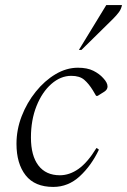

<svg xmlns="http://www.w3.org/2000/svg" viewBox="-20 -727 501 757"><path d="M190 10Q117 10 81 -36Q45 -82 45 -160Q45 -216 65.5 -269Q86 -322 121 -365.5Q156 -409 199 -434.5Q242 -460 287 -460Q324 -460 348 -448Q372 -436 387 -419Q404 -401 404 -386Q404 -374 392 -366L365 -349H359L346 -371Q330 -397 312 -412.5Q294 -428 261 -428Q219 -428 182.5 -396Q146 -364 124 -309Q102 -254 102 -185Q102 -113 131.5 -74.5Q161 -36 216 -36Q254 -36 289.5 -61Q325 -86 360 -143H362L370 -137Q340 -74 294.5 -32Q249 10 190 10ZM291 -530 399 -707H461Q458 -692 449.5 -680Q441 -668 424 -651L301 -530Z"/></svg>

Font: Spectral Light
Style: Italic
Weight: 300
Italic angle: -10°
Designer: Jean-Baptiste Levee
Foundry: Production Type
Version: Version 2.001